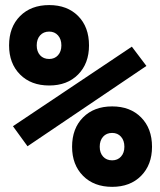

<svg xmlns="http://www.w3.org/2000/svg" viewBox="-20 -723 626 753"><path d="M172.9 -387.7Q101.6 -387.7 58.6 -430.9Q15.6 -474.1 15.6 -544.9Q15.6 -616.7 58.6 -659.9Q101.6 -703.1 172.9 -703.1Q243.7 -703.1 286.4 -660.2Q329.1 -617.2 329.1 -544.9Q329.1 -474.1 286.4 -430.9Q243.7 -387.7 172.9 -387.7ZM419.9 9.8Q348.6 9.8 305.7 -33.4Q262.7 -76.7 262.7 -147.5Q262.7 -219.2 305.7 -262.5Q348.6 -305.7 419.9 -305.7Q490.7 -305.7 533.4 -262.5Q576.2 -219.2 576.2 -147.5Q576.2 -76.7 533.4 -33.4Q490.7 9.8 419.9 9.8ZM87.9 -149.4 30.8 -228 497.1 -540 554.2 -464.4ZM419.9 -94.2Q441.4 -94.2 454.6 -108.9Q467.8 -123.5 467.8 -147.5Q467.8 -171.9 454.6 -186.8Q441.4 -201.7 419.9 -201.7Q397.5 -201.7 384.3 -186.8Q371.1 -171.9 371.1 -147.5Q371.1 -123.5 384.3 -108.9Q397.5 -94.2 419.9 -94.2ZM172.9 -491.7Q194.3 -491.7 207.5 -506.3Q220.7 -521 220.7 -544.9Q220.7 -569.3 207.5 -584.2Q194.3 -599.1 172.9 -599.1Q150.4 -599.1 137.2 -584.2Q124 -569.3 124 -544.9Q124 -521 137.2 -506.3Q150.4 -491.7 172.9 -491.7Z"/></svg>

Font: CaskaydiaMono NF
Style: Bold
Weight: 700
Designer: Aaron Bell
Foundry: Saja Typeworks
Version: Version 2111.001; ttfautohint (v1.8.4);Nerd Fonts 3.1.1